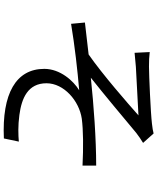

<svg xmlns="http://www.w3.org/2000/svg" viewBox="74 -882 852 1040"><g transform="rotate(90 500.0 -362.0)"><path d="M262 -747 266 -665C287 -667 317 -670 342 -672C385 -675 561 -683 605 -686C542 -630 383 -491 275 -416C224 -410 156 -402 102 -396L109 -321C229 -341 362 -356 469 -365C418 -334 353 -262 353 -176C353 -23 486 54 730 43L747 -38C711 -35 662 -33 603 -41C512 -53 431 -87 431 -188C431 -282 526 -365 623 -379C683 -387 779 -388 877 -383V-457C733 -457 553 -444 401 -428C481 -491 626 -612 700 -674C714 -685 740 -703 754 -711L703 -768C691 -765 672 -761 649 -759C591 -752 385 -743 341 -743C311 -743 286 -744 262 -747Z"/></g></svg>

Font: Noto Sans KR
Style: Regular
Weight: 400
Designer: Ryoko NISHIZUKA 西塚涼子 (kana, bopomofo & ideographs); Paul D. Hunt (Latin, Greek & Cyrillic); Sandoll Communications 산돌커뮤니
Foundry: Adobe
Version: Version 2.004;hotconv 1.0.118;makeotfexe 2.5.65603